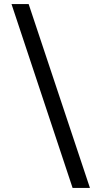

<svg xmlns="http://www.w3.org/2000/svg" viewBox="-20 -822 486 952"><path d="M340 110 37 -802H122L426 110Z"/></svg>

Font: Literata 18pt SemiBold
Style: Italic
Weight: 600
Italic angle: -2°
Designer: Latin by Veronika Burian and Jose Scaglione. Greek by Irene Vlachou. Cyrillic by Vera Evstafieva
Foundry: TypeTogether
Version: Version 3.103;gftools[0.9.29]